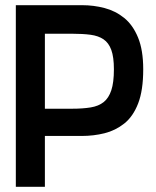

<svg xmlns="http://www.w3.org/2000/svg" viewBox="-20 -720 603 740"><path d="M297 -700H41V0H153V-196H295Q341 -196 383 -206.5Q425 -217 459 -244Q493 -271 512.5 -321.5Q532 -372 532 -453Q532 -527 512 -575.5Q492 -624 458.5 -651Q425 -678 383 -689Q341 -700 297 -700ZM153 -301V-590H258Q299 -590 329 -586Q359 -582 379 -568.5Q399 -555 409 -527.5Q419 -500 419 -453Q419 -402 409 -372Q399 -342 379.5 -326.5Q360 -311 329.5 -306Q299 -301 258 -301Z"/></svg>

Font: Advent Pro Expanded
Style: Bold
Weight: 700
Width: 7
Designer: VivaRado, Andreas Kalpakidis
Foundry: VivaRado, Andreas Kalpakidis
Version: Version 3.000